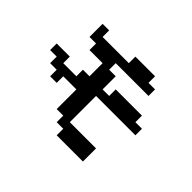

<svg xmlns="http://www.w3.org/2000/svg" viewBox="-147 -1006 1294 1294"><g transform="rotate(45 500.0 -359.0)"><path d="M62.5 -359.4V-421.9H187.5V-359.4H312.5V-421.9H375V-546.9H250V-609.4H187.5V-734.4H250V-671.9H500V-734.4H687.5V-671.9H750V-609.4H437.5V-546.9H500V-421.9H562.5V-484.4H812.5V-421.9H875V-359.4H500V-109.4H750V15.6H500V-46.9H437.5V-109.4H375V-296.9H250V-234.4H187.5V-296.9H125V-359.4Z"/></g></svg>

Font: KH Dot Dougenzaka 16
Style: Regular
Weight: 400
Designer: Original version for X68000 by Keitarou Hiraki (http://hp.vector.co.jp/authors/VA000874/) / TrueType conversion by Homem
Version: Version 1.00.20150527